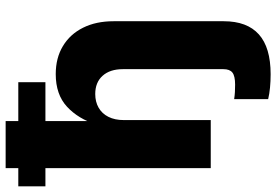

<svg xmlns="http://www.w3.org/2000/svg" viewBox="-178 -598 980 681"><g transform="rotate(-90 311.5 -258.0)"><path d="M388.2 212.4Q363.3 212.4 340.6 210.2Q317.9 208 299.8 203.6V83Q312.5 85 325.2 85.7Q337.9 86.4 351.1 86.4Q381.8 86.4 394 76.9Q406.2 67.4 406.2 44.9V0H576.2V45.9Q576.2 128.9 529.5 170.7Q482.9 212.4 388.2 212.4ZM225.6 -308.1V0H55.2V-727.5H222.2V-404.8H209.5Q230 -470.2 273.2 -510Q316.4 -549.8 388.7 -549.8Q445.8 -549.8 488 -524.4Q530.3 -499 553.2 -452.9Q576.2 -406.7 576.2 -344.7V0H406.2V-311.5Q406.2 -357.4 382.8 -383.5Q359.4 -409.7 317.9 -409.7Q290.5 -409.7 269.5 -397.7Q248.5 -385.7 237.1 -363Q225.6 -340.3 225.6 -308.1ZM-9.3 -586.4V-682.6H359.9V-586.4Z"/></g></svg>

Font: Inter 16pt ExtraBold
Style: Regular
Weight: 800
Version: Version 4.001;git-66647c0bb